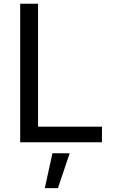

<svg xmlns="http://www.w3.org/2000/svg" viewBox="-20 -747 603 1008"><path d="M85.9 0H515.3V-82H179.7V-727.3H85.9ZM215.2 240.8H284.1L345.9 57.5H255.3Z"/></svg>

Font: GiG Sans Text
Style: Regular
Weight: 400
Designer: Andreas Faust
Version: Version 1.100;FEAKit 1.0